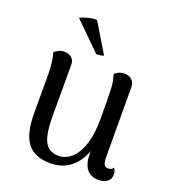

<svg xmlns="http://www.w3.org/2000/svg" viewBox="-135 -825 839 940"><g transform="rotate(20 285.0 -355.0)"><path d="M123 -703Q130 -708 145.5 -713Q161 -718 179 -721.5Q197 -725 210 -723L301 -572Q297 -568 284.5 -566.5Q272 -565 263 -565ZM428 -523Q450 -523 465 -509Q480 -495 480 -469L481 -110Q481 -82 487.5 -70.5Q494 -59 508 -59Q514 -59 522 -61.5Q530 -64 535 -73Q546 -57 546 -40Q546 -18 529.5 -4Q513 10 483 10Q443 10 421.5 -16.5Q400 -43 400 -97V-160L415 -180Q409 -120 385 -76.5Q361 -33 322.5 -9.5Q284 14 233 14Q153 14 114.5 -33.5Q76 -81 76 -195V-391Q76 -417 73 -447.5Q70 -478 62 -502Q71 -510 83.5 -516.5Q96 -523 114 -523Q137 -523 151.5 -510Q166 -497 166 -473V-207Q166 -146 175 -107.5Q184 -69 204.5 -51.5Q225 -34 260 -34Q284 -34 307 -47Q330 -60 349 -88.5Q368 -117 379.5 -162Q391 -207 391 -271Q391 -329 390.5 -367Q390 -405 389 -429.5Q388 -454 384.5 -470.5Q381 -487 376 -503Q382 -509 395 -516Q408 -523 428 -523Z"/></g></svg>

Font: Arima Thin Medium
Style: Regular
Weight: 500
Version: Version 1.100